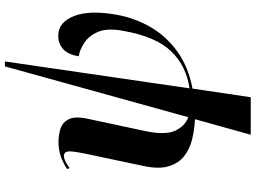

<svg xmlns="http://www.w3.org/2000/svg" viewBox="-149 -651 1036 778"><g transform="rotate(-90 369.0 -262.0)"><path d="M212 236 275 10Q233 8 193.5 -1.5Q154 -11 125 -34Q96 -57 84 -97.5Q72 -138 86 -201L136 -438Q147 -492 144 -506Q141 -520 128 -521Q109 -522 77 -498L73 -508Q97 -524 123.5 -533.5Q150 -543 183 -543Q211 -543 236.5 -535Q262 -527 275 -501Q288 -475 276 -421L227 -192Q210 -111 228 -71Q246 -31 283 -17L489 -760H509L400 -12Q491 -25 550.5 -87Q610 -149 633 -281Q645 -345 629 -382.5Q613 -420 584.5 -438.5Q556 -457 530 -461Q537 -505 559.5 -524.5Q582 -544 613 -544Q668 -544 693 -480Q718 -416 698 -306Q685 -234 648.5 -170.5Q612 -107 550 -62Q488 -17 399 0L364 236Z"/></g></svg>

Font: Noto Serif Display SemiCondensed
Style: Bold Italic
Weight: 700
Width: 4
Italic angle: -12°
Designer: Monotype Design Team
Foundry: Monotype Imaging Inc.
Version: Version 2.009